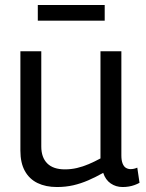

<svg xmlns="http://www.w3.org/2000/svg" viewBox="-20 -742 586 772"><path d="M209 10Q164 10 131 -6Q98 -22 80 -54.5Q62 -87 62 -136V-536H146V-153Q146 -109 170 -85Q194 -61 241 -61Q266 -61 289.5 -66.5Q313 -72 336.5 -82Q360 -92 384 -105V-536H468V-117Q468 -97 473 -84.5Q478 -72 486.5 -67Q495 -62 505 -62Q519 -62 532 -68L541 -7Q532 -2 521 2Q510 6 498 8Q486 10 473 10Q446 10 425 -4.5Q404 -19 395 -47Q365 -30 335 -17Q305 -4 274.5 3Q244 10 209 10ZM132 -659V-722H401V-659Z"/></svg>

Font: Georama ExtraCondensed Thin
Style: Regular
Weight: 400
Version: Version 1.001